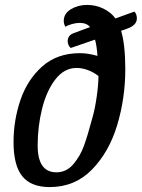

<svg xmlns="http://www.w3.org/2000/svg" viewBox="-20 -740 576 780"><path d="M536 -665Q536 -637 495 -623L472 -615Q489 -558 489 -459Q489 -341 456 -231.5Q423 -122 353.5 -51Q284 20 182 20Q106 20 70.5 -24Q35 -68 35 -163Q35 -251 63 -333.5Q91 -416 151.5 -470Q212 -524 305 -524Q337 -524 376 -513Q373 -555 366 -579L267 -545Q255 -557 255 -573Q255 -597 281 -606L346 -630Q332 -647 304 -647Q290 -647 273 -642.5Q256 -638 246 -631Q239 -642 239 -655Q239 -685 268 -702.5Q297 -720 334 -720Q369 -720 400 -705Q431 -690 449 -665L526 -693Q536 -683 536 -665ZM380 -431Q360 -447 336.5 -455.5Q313 -464 291 -464Q241 -464 205 -417.5Q169 -371 151 -298.5Q133 -226 133 -149Q133 -40 209 -40Q250 -40 278 -73Q306 -106 321 -147.5Q336 -189 355 -260Q366 -298 373 -348Q380 -398 380 -431Z"/></svg>

Font: Sansita Light Italic
Style: Regular
Weight: 300
Italic angle: -11°
Designer: Pablo Cosgaya
Foundry: Omnibus-Type
Version: Version 1.006